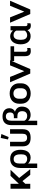

<svg xmlns="http://www.w3.org/2000/svg" viewBox="2084 -2930 1036 5243"><g transform="rotate(-90 2601.5 -309.0)"><path d="M586.9 -539.1H419.9L202.6 -311V-539.1H68.8V0H202.6V-134.8L277.3 -212.9L448.7 0H603.5L362.3 -302.7Z M635.7 189.5H756.8V-60.5C786.6 -17.6 853 9.8 918.5 9.8C1081.1 9.8 1132.3 -129.4 1132.3 -265.1C1132.3 -427.2 1063 -548.8 886.7 -548.8C724.6 -548.8 635.7 -446.3 635.7 -278.8ZM882.3 -84C823.7 -84 773.9 -119.1 756.8 -161.1V-293.5C756.8 -382.3 784.7 -453.6 879.4 -453.6C998.5 -453.6 1008.8 -337.4 1008.8 -246.1C1008.8 -152.8 979.5 -84 882.3 -84Z M1460.4 9.8C1601.6 9.8 1693.8 -42.5 1693.8 -202.6V-551.8H1569.8V-209C1569.8 -132.8 1540.5 -86.4 1460.4 -86.4C1378.4 -86.4 1350.6 -136.7 1350.6 -213.9V-551.8H1226.6V-202.6C1226.6 -43 1319.3 9.8 1460.4 9.8ZM1480.5 -590.8 1563 -788.6 1455.6 -806.6 1414.1 -608.4Z M1805.2 189.5H1926.3V-59.1C1963.9 -10.7 2023.9 9.8 2085 9.8C2230 9.8 2311.5 -88.4 2311.5 -228.5C2311.5 -328.6 2257.8 -388.7 2171.9 -418C2229 -438 2267.6 -497.6 2267.6 -568.4C2267.6 -698.7 2168.5 -757.8 2043 -757.8C1894.5 -757.8 1805.2 -680.7 1805.2 -518.1ZM2057.1 -84C1991.2 -84 1944.8 -116.7 1926.3 -160.2V-521.5C1926.3 -604.5 1956.5 -666.5 2043 -666.5C2115.2 -666.5 2151.9 -622.1 2151.9 -557.1C2151.9 -478.5 2111.8 -447.8 2051.8 -447.8H1994.1V-351.6H2053.2C2132.3 -351.6 2186.5 -318.8 2186.5 -218.8C2186.5 -138.7 2144.5 -84 2057.1 -84Z M2669.9 11.2C2831.5 11.2 2947.8 -85.9 2947.8 -250V-303.2C2947.8 -466.8 2831.5 -562.5 2669.9 -562.5C2507.8 -562.5 2390.1 -466.8 2390.1 -303.2V-250C2390.1 -85.9 2507.8 11.2 2669.9 11.2ZM2669.9 -91.8C2588.4 -91.8 2525.9 -142.6 2525.9 -250V-303.2C2525.9 -410.2 2588.4 -459.5 2669.9 -459.5C2751 -459.5 2813 -409.7 2813 -303.2V-250C2813 -143.1 2751 -91.8 2669.9 -91.8Z M3336.4 0 3576.2 -551.8H3438L3278.8 -163.6L3121.6 -551.8H2976.1L3213.9 0Z M3555.7 -440.4H3688.5V-144C3688.5 -36.6 3730.5 14.2 3828.6 14.2C3852.1 14.2 3894 9.3 3911.6 1.5V-86.9C3897.9 -81.1 3882.8 -77.6 3867.7 -77.6C3822.8 -77.6 3809.1 -106.9 3809.1 -153.3V-440.4H3958.5V-539.1H3555.7Z M4234.4 9.8C4309.1 9.8 4358.4 -14.6 4397 -72.8H4402.8C4416 -8.8 4462.9 15.1 4519.5 15.1C4537.1 15.1 4571.8 13.2 4586.9 3.9V-83.5C4576.7 -79.1 4566.4 -76.2 4555.7 -76.2C4517.6 -76.2 4508.3 -103 4508.3 -141.1V-539.1H4394.5L4392.1 -478H4383.3C4348.6 -518.6 4290.5 -548.8 4232.4 -548.8C4077.6 -548.8 4012.7 -407.2 4012.7 -271.5V-256.3C4012.7 -117.7 4077.1 9.8 4234.4 9.8ZM4263.7 -84C4167 -84 4135.7 -160.2 4135.7 -249V-278.3C4135.7 -367.7 4166.5 -456.5 4262.7 -456.5C4323.2 -456.5 4368.7 -423.3 4387.7 -379.9V-160.6C4378.4 -119.1 4314 -84 4263.7 -84Z M4962.9 0 5202.6 -551.8H5064.5L4905.3 -163.6L4748 -551.8H4602.5L4840.3 0Z"/></g></svg>

Font: Winston SemiBold
Style: Regular
Weight: 600
Designer: Vernon Adams, Kim Jin-seong, David Berlow, Cristiano Sobral
Foundry: The Winston Project Authors
Version: Version 3.004